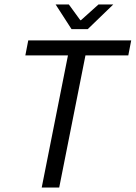

<svg xmlns="http://www.w3.org/2000/svg" viewBox="-20 -836 605 856"><path d="M283 -589H93L106 -656H565L552 -589H361L244 0H166ZM371 -706H299L228 -816H287L338 -746H341L419 -816H485Z"/></svg>

Font: mr_Source Sans Pro
Style: Italic
Weight: 400
Italic angle: -11°
Designer: Paul D. Hunt
Foundry: Adobe Systems Incorporated
Version: Version 1.036;July 10, 2024;FontCreator 11.5.0.2430 64-bit